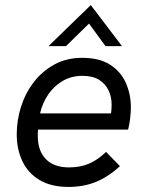

<svg xmlns="http://www.w3.org/2000/svg" viewBox="-20 -729 581 757"><path d="M250 8Q181 8 135.5 -19.5Q90 -47 68 -94Q46 -141 46 -199Q46 -255 63 -308.5Q80 -362 113.5 -405.5Q147 -449 195 -475Q243 -501 304 -501Q372 -501 414 -474Q456 -447 476 -402.5Q496 -358 496 -305Q496 -286 493 -261Q490 -236 485 -218H130Q129 -211 129 -205Q129 -199 129 -193Q129 -134 161 -101.5Q193 -69 252 -69Q297 -69 331.5 -84Q366 -99 398 -130L453 -74Q406 -31 357.5 -11.5Q309 8 250 8ZM416 -266Q418 -283 419 -293Q420 -303 420 -319Q420 -347 408 -372.5Q396 -398 371 -414Q346 -430 305 -430Q261 -430 226.5 -409.5Q192 -389 169.5 -355.5Q147 -322 138 -282H442ZM171 -547 338 -709 461 -547H396L331 -636L240 -547Z"/></svg>

Font: Hanken Grotesk
Style: Italic
Weight: 400
Italic angle: -8°
Designer: Alfredo Marco Pradil
Foundry: Hanken Design Co.
Version: Version 3.013